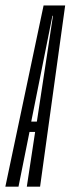

<svg xmlns="http://www.w3.org/2000/svg" viewBox="-60 -696 263 716"><path d="M-40 0H9L50 -204H71L40 0H89.5L183 -675.5H102.5ZM56.5 -242.5 135.5 -637H137.5L77.5 -242.5Z"/></svg>

Font: Anybody UltraCondensed Light
Style: Italic
Weight: 300
Width: 1
Italic angle: -10°
Version: Version 1.113;gftools[0.9.25]